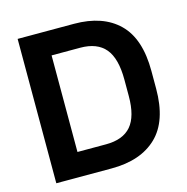

<svg xmlns="http://www.w3.org/2000/svg" viewBox="-103 -788 866 887"><g transform="rotate(-15 330.5 -345.0)"><path d="M58.6 -690.4H328.1Q465.8 -690.4 541.5 -616.2Q617.2 -542 617.2 -387.7V-302.7Q617.2 -148.4 540 -74.2Q462.9 0 323.2 0H58.6ZM327.1 -114.3Q408.2 -114.3 447.3 -159.7Q486.3 -205.1 486.3 -302.7V-380.9Q486.3 -482.4 447.3 -529.3Q408.2 -576.2 327.1 -576.2H190.4V-114.3Z"/></g></svg>

Font: Dinish Expanded
Style: Bold
Weight: 700
Width: 7
Designer: Charles Nix
Foundry: Playbeing
Version: Version 2.005; ttfautohint (v1.8.3)